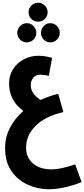

<svg xmlns="http://www.w3.org/2000/svg" viewBox="-20 -980 611 1391"><path d="M334 391Q276 391 220.5 373.5Q165 356 119.5 320.5Q74 285 46 230.5Q18 176 17 103Q15 16 52 -54Q89 -124 149 -176Q127 -192 104 -217Q81 -242 64.5 -279.5Q48 -317 46 -369Q44 -431 73.5 -477.5Q103 -524 152 -550Q201 -576 258 -576Q305 -576 357 -561L334 -431Q299 -439 271 -439Q239 -439 221 -417Q203 -395 203 -364Q203 -327 225.5 -298.5Q248 -270 275 -256Q336 -285 402 -300L439 -168Q306 -137 237.5 -68Q169 1 169 89Q169 134 186 164Q203 194 229.5 212.5Q256 231 286.5 239Q317 247 345 247Q389 247 435 236.5Q481 226 525 211L571 339Q546 350 507.5 362Q469 374 423.5 382.5Q378 391 334 391ZM257 -823Q227 -823 207 -843Q187 -863 187 -891Q187 -919 207 -939.5Q227 -960 257 -960Q285 -960 305 -939.5Q325 -919 325 -891Q325 -863 305 -843Q285 -823 257 -823ZM175 -673Q146 -673 125.5 -693.5Q105 -714 105 -742Q105 -770 125.5 -791Q146 -812 175 -812Q203 -812 223 -791Q243 -770 243 -742Q243 -714 223 -693.5Q203 -673 175 -673ZM345 -673Q316 -673 296.5 -693.5Q277 -714 277 -742Q277 -770 296.5 -791Q316 -812 345 -812Q373 -812 393 -791Q413 -770 413 -742Q413 -714 393 -693.5Q373 -673 345 -673Z"/></svg>

Font: Noto Sans Arabic ExtCond ExtBd
Style: Regular
Weight: 800
Width: 2
Designer: Monotype Design Team, Nadine Chahine, Nizar Qandah and Khaled Hosny
Foundry: Monotype Imaging Inc.
Version: Version 2.012; ttfautohint (v1.8.4.7-5d5b)